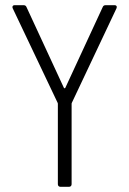

<svg xmlns="http://www.w3.org/2000/svg" viewBox="-20 -720 498 740"><path d="M213 0H246C252 0 256 -4 256 -10V-319C256 -320 256 -323 257 -324L429 -688C432 -695 429 -700 422 -700H387C382 -700 378 -698 376 -693L232 -382C231 -379 227 -379 226 -382L82 -693C80 -698 76 -700 71 -700H36C31 -700 28 -697 28 -693C28 -692 28 -690 29 -688L202 -324C203 -323 203 -320 203 -319V-10C203 -4 207 0 213 0Z"/></svg>

Font: Barlow Semi Condensed Light
Style: Regular
Weight: 300
Width: 4
Designer: Jeremy Tribby
Foundry: Tribby Type
Version: Version 1.422;hotconv 1.0.109;makeotfexe 2.5.65596